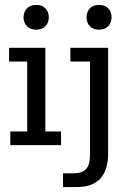

<svg xmlns="http://www.w3.org/2000/svg" viewBox="-20 -592 537 783"><path d="M22 0V-56H91V-341H17V-397H165V-56H229V0ZM128 -471Q103 -471 89.5 -485.5Q76 -500 76 -521Q76 -543 89.5 -557.5Q103 -572 128 -572Q152 -572 165.5 -557.5Q179 -543 179 -521Q179 -500 165.5 -485.5Q152 -471 128 -471ZM237 171V115H277Q315 115 331 97.5Q347 80 347 40V-341H267V-397H421V33Q421 102 389 136.5Q357 171 291 171ZM384 -471Q359 -471 346 -485.5Q333 -500 333 -521Q333 -543 346 -557.5Q359 -572 384 -572Q409 -572 422 -557.5Q435 -543 435 -521Q435 -500 421.5 -485.5Q408 -471 384 -471Z"/></svg>

Font: Rokkitt SemiBold
Style: Regular
Weight: 400
Version: Version 3.103